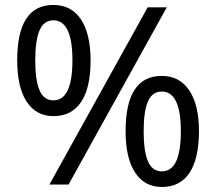

<svg xmlns="http://www.w3.org/2000/svg" viewBox="-20 -744 871 774"><path d="M195.3 -275.9Q125.5 -275.9 87.4 -334.2Q49.3 -392.6 49.3 -501Q49.3 -612.3 85.7 -668.2Q122.1 -724.1 195.3 -724.1Q267.1 -724.1 305.9 -666.5Q344.7 -608.9 345.2 -501Q345.2 -389.6 306.9 -332.8Q268.6 -275.9 195.3 -275.9ZM195.3 -339.4Q233.4 -339.4 252.7 -379.6Q272 -419.9 272 -501Q272 -581.5 252.7 -621.8Q233.4 -662.1 195.3 -662.1Q156.7 -662.1 139.4 -621.6Q122.1 -581.1 122.1 -501Q122.1 -420.4 139.4 -379.9Q156.7 -339.4 195.3 -339.4ZM652.3 -714.4 256.3 0H179.2L575.2 -714.4ZM632.3 9.8Q563 9.8 524.7 -48.3Q486.3 -106.4 486.3 -215.3Q486.3 -326.7 522.7 -382.3Q559.1 -438 632.3 -438Q703.6 -438 742.7 -380.1Q781.7 -322.3 782.2 -215.3Q781.7 -103.5 743.7 -46.9Q705.6 9.8 632.3 9.8ZM632.3 -53.2Q670.9 -53.2 689.9 -93.3Q709 -133.3 709 -215.3Q709 -294.9 689.7 -335Q670.4 -375 632.3 -375Q593.8 -375 576.4 -335.2Q559.1 -295.4 559.1 -215.3Q559.1 -134.3 576.4 -93.8Q593.8 -53.2 632.3 -53.2Z"/></svg>

Font: Noto Sans Malayalam
Style: Regular
Weight: 400
Designer: Monotype Design team
Foundry: Monotype Imaging Inc.
Version: Version 1.02